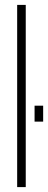

<svg xmlns="http://www.w3.org/2000/svg" viewBox="-20 -763 196 783"><path d="M50 0V-743H85V0ZM121 -267V-332H156V-267Z"/></svg>

Font: Saira Ultra Condensed Thin
Style: Regular
Weight: 100
Width: 1
Designer: Hector Gatti with collaboration of the Omnibus-Type team
Foundry: Omnibus-Type
Version: Version 1.001; ttfautohint (v1.8)